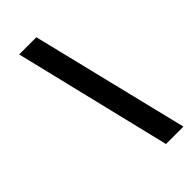

<svg xmlns="http://www.w3.org/2000/svg" viewBox="-278 -767 1044 1044"><g transform="rotate(-45 243.5 -245.5)"><path d="M462 209H328L108 -700H240Z"/></g></svg>

Font: Red Hat Display ExtraBold
Style: Italic
Weight: 800
Italic angle: -12°
Designer: Pentagram, MCKL
Foundry: Pentagram, MCKL
Version: Version 1.023